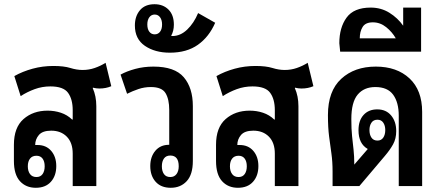

<svg xmlns="http://www.w3.org/2000/svg" viewBox="-20 -883 2090 911"><path d="M150 8Q103 8 74.5 -23.5Q46 -55 46 -119V-196Q46 -278 91.5 -318Q137 -358 206 -358Q239 -358 269 -348Q299 -338 322 -316H325V-360Q325 -412 303 -442.5Q281 -473 219 -473Q180 -473 144.5 -460Q109 -447 78 -427L48 -522Q87 -544 134.5 -557Q182 -570 233 -570Q283 -570 313.5 -560.5Q344 -551 372 -551Q402 -551 429.5 -560.5Q457 -570 481 -585L508 -474Q483 -463 451 -463Q437 -463 421 -467L420 -465Q437 -427 437 -379V0H325V-154Q325 -206 297 -234.5Q269 -263 223 -263Q182 -263 164.5 -242.5Q147 -222 147 -195Q152 -195 158 -195Q199 -195 223 -167Q247 -139 247 -95Q247 -49 221.5 -20.5Q196 8 150 8ZM153 -43Q172 -43 182 -57Q192 -71 192 -94Q192 -117 182 -130.5Q172 -144 153 -144Q133 -144 122.5 -130.5Q112 -117 112 -94Q112 -71 122.5 -57Q133 -43 153 -43Z M895 -380V-119Q895 -55 866 -23.5Q837 8 790 8Q744 8 718.5 -20.5Q693 -49 693 -95Q693 -139 717 -167.5Q741 -196 782 -196H783V-361Q783 -412 765.5 -441Q748 -470 696 -470Q665 -470 637 -460.5Q609 -451 583 -438L552 -529Q581 -545 621.5 -556Q662 -567 708 -567Q809 -567 852 -516.5Q895 -466 895 -380ZM788 -145Q768 -145 758 -131Q748 -117 748 -94Q748 -71 758 -57Q768 -43 788 -43Q807 -43 817.5 -57Q828 -71 828 -94Q828 -145 788 -145Z M786 -633Q715 -633 667.5 -665.5Q620 -698 620 -762Q620 -806 644 -834.5Q668 -863 713 -863Q754 -863 779.5 -837.5Q805 -812 805 -766Q805 -736 792 -713Q795 -712 798 -712Q836 -712 868 -742.5Q900 -773 920 -821L1001 -775Q972 -708 919 -670.5Q866 -633 786 -633ZM714 -720Q730 -720 739.5 -732.5Q749 -745 749 -767Q749 -788 739.5 -801Q730 -814 714 -814Q698 -814 688.5 -801Q679 -788 679 -767Q679 -745 688.5 -732.5Q698 -720 714 -720Z M1109 8Q1062 8 1033.5 -23.5Q1005 -55 1005 -119V-196Q1005 -278 1050.5 -318Q1096 -358 1165 -358Q1198 -358 1228 -348Q1258 -338 1281 -316H1284V-360Q1284 -412 1262 -442.5Q1240 -473 1178 -473Q1139 -473 1103.5 -460Q1068 -447 1037 -427L1007 -522Q1046 -544 1093.5 -557Q1141 -570 1192 -570Q1242 -570 1272.5 -560.5Q1303 -551 1331 -551Q1361 -551 1388.5 -560.5Q1416 -570 1440 -585L1467 -474Q1442 -463 1410 -463Q1396 -463 1380 -467L1379 -465Q1396 -427 1396 -379V0H1284V-154Q1284 -206 1256 -234.5Q1228 -263 1182 -263Q1141 -263 1123.5 -242.5Q1106 -222 1106 -195Q1111 -195 1117 -195Q1158 -195 1182 -167Q1206 -139 1206 -95Q1206 -49 1180.5 -20.5Q1155 8 1109 8ZM1112 -43Q1131 -43 1141 -57Q1151 -71 1151 -94Q1151 -117 1141 -130.5Q1131 -144 1112 -144Q1092 -144 1081.5 -130.5Q1071 -117 1071 -94Q1071 -71 1081.5 -57Q1092 -43 1112 -43Z M1558 0V-69Q1558 -116 1552.5 -154.5Q1547 -193 1541.5 -235.5Q1536 -278 1536 -337Q1536 -451 1599 -509Q1662 -567 1763 -567Q1863 -567 1923 -511Q1983 -455 1983 -352V0H1872V-334Q1872 -397 1845.5 -433.5Q1819 -470 1761 -470Q1707 -470 1677 -434Q1647 -398 1647 -318Q1647 -270 1650.5 -237Q1654 -204 1657.5 -173Q1661 -142 1661 -102L1725 -176Q1681 -201 1681 -265Q1681 -311 1705 -337.5Q1729 -364 1770 -364Q1812 -364 1836 -335Q1860 -306 1860 -261Q1860 -225 1845 -198Q1830 -171 1806 -143L1685 0ZM1771 -216Q1789 -216 1798.5 -230Q1808 -244 1808 -266Q1808 -287 1798.5 -301Q1789 -315 1771 -315Q1752 -315 1742.5 -301Q1733 -287 1733 -266Q1733 -244 1742.5 -230Q1752 -216 1771 -216Z M1594 -638 1590 -678Q1590 -752 1624.5 -799.5Q1659 -847 1739 -847Q1788 -847 1827.5 -822.5Q1867 -798 1893 -761V-847H1978V-638ZM1687 -701H1858Q1841 -731 1812.5 -754Q1784 -777 1749 -777Q1714 -777 1700.5 -755Q1687 -733 1687 -701Z"/></svg>

Font: Noto Sans Thai Looped Condensed SemiBold
Style: Regular
Weight: 600
Width: 3
Designer: Sasikarn Vongin, Ben Mitchell
Foundry: The Fontpad Ltd
Version: Version 1.001; ttfautohint (v1.8.4.7-5d5b)